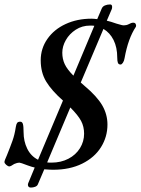

<svg xmlns="http://www.w3.org/2000/svg" viewBox="-36 -748 632 863"><path d="M575 -628Q540 -576 524 -487Q522 -474 516.5 -466Q511 -458 506 -458Q497 -458 494 -465.5Q491 -473 491 -489Q491 -535 474.5 -568Q458 -601 429 -618L327 -377L344 -362Q400 -315 423.5 -274.5Q447 -234 447 -188Q447 -133 418 -86.5Q389 -40 333.5 -12.5Q278 15 203 15Q189 15 163 13L134 81Q131 88 122 91.5Q113 95 103 95Q94 95 91 89Q88 83 91 75L120 5Q109 3 87 -5Q56 -17 51 -17Q42 -17 28 -11Q12 0 6 0Q0 0 -8 -7Q-16 -14 -16 -20Q-16 -26 -5 -50Q10 -87 20 -115Q30 -143 35 -177Q37 -190 41 -195.5Q45 -201 55 -201Q64 -201 67 -190.5Q70 -180 70 -154Q70 -113 86.5 -79.5Q103 -46 135 -30L247 -296Q196 -341 171.5 -381.5Q147 -422 147 -477Q147 -530 177 -573Q207 -616 259 -640Q311 -664 375 -664Q385 -664 401 -662L421 -709Q425 -719 435.5 -723.5Q446 -728 459 -728Q468 -728 468 -717Q468 -710 466 -706L444 -655L463 -650Q487 -642 487 -642Q492 -641 503 -637.5Q514 -634 520 -634Q532 -634 542 -639Q554 -646 563 -646Q571 -646 574 -640Q577 -634 575 -628ZM388 -632Q382 -633 369 -633Q333 -633 304.5 -614.5Q276 -596 260 -568Q244 -540 244 -511Q244 -483 255 -459.5Q266 -436 294 -408ZM280 -265 176 -18Q182 -17 195 -17Q238 -17 271.5 -34.5Q305 -52 323.5 -82Q342 -112 342 -147Q342 -179 328.5 -204.5Q315 -230 280 -265Z"/></svg>

Font: EB Garamond Medium
Style: Italic
Weight: 500
Italic angle: -17.2°
Designer: Georg Duffner and Octavio Pardo
Foundry: Georg Duffner
Version: Version 1.000